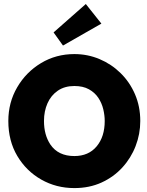

<svg xmlns="http://www.w3.org/2000/svg" viewBox="-20 -948 750 980"><path d="M359.5 12Q267 12 190.5 -31.5Q114 -75 68.2 -152Q22.5 -229 22.5 -330.5Q22.5 -425 67.8 -502.5Q113 -580 189.5 -626Q266 -672 359.5 -672Q427 -672 487.8 -646.5Q548.5 -621 595.2 -575.2Q642 -529.5 669 -467Q696 -404.5 696 -330.5Q696 -264 672.2 -202.5Q648.5 -141 604.2 -92.8Q560 -44.5 498 -16.2Q436 12 359.5 12ZM359.5 -151.5Q432 -151.5 473.2 -200.8Q514.5 -250 514.5 -330.5Q514.5 -359.5 507 -390.8Q499.5 -422 481.8 -448.8Q464 -475.5 434 -492.2Q404 -509 359.5 -509Q310 -509 275.2 -485.2Q240.5 -461.5 222.5 -421Q204.5 -380.5 204.5 -330.5Q204.5 -259.5 237 -210.5Q277 -151.5 359.5 -151.5ZM301.5 -715.5 253.5 -782.5 418 -927.5 497.5 -827.5Z"/></svg>

Font: Lucymar Sans ExtraBold
Style: Regular
Weight: 800
Foundry: The League of Moveable Type (original font) / Main changes by Cristiano Sobral with portions from Mirco Monsees
Version: Version 2.001;August 30, 2020;FontCreator 13.0.0.2681 64-bit